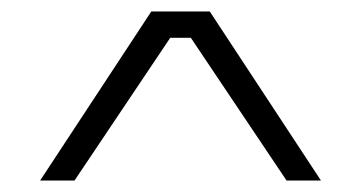

<svg xmlns="http://www.w3.org/2000/svg" viewBox="-20 -669 630 335"><path d="M50 -354H110L277 -603H313L480 -354H540L346 -649H244Z"/></svg>

Font: Grotesk 01 Extrafine
Style: Bold
Weight: 400
Designer: Frank Adebiaye, contributions by Jérémy Landes, Ariel Martín Pérez
Foundry: Velvetyne Type Foundry
Version: Version 3.000;Glyphs 3.1.2 (3150)